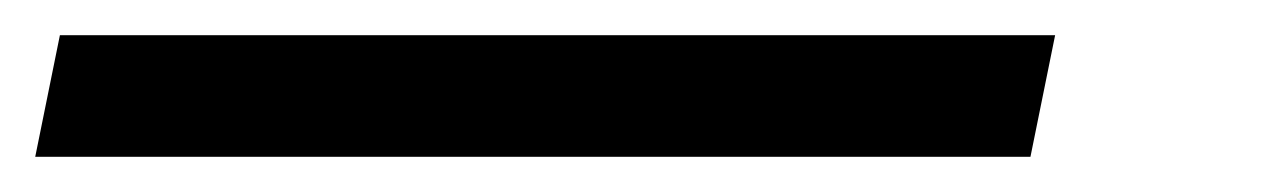

<svg xmlns="http://www.w3.org/2000/svg" viewBox="-106 93 726 109"><path d="M-86 182 -72 113H493L479 182Z"/></svg>

Font: Victor Mono
Style: Italic
Weight: 400
Italic angle: -12°
Monospace: yes
Designer: Rune Bjørnerås
Version: Version 1.561;gftools[0.9.30]